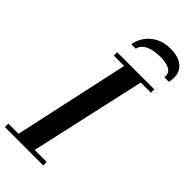

<svg xmlns="http://www.w3.org/2000/svg" viewBox="-311 -1039 1094 1094"><g transform="rotate(45 235.5 -492.0)"><path d="M70 0 234 -754H368L200 0ZM-6 0V-28H303V0ZM145 -727V-754H444V-727ZM169 -843Q181 -906 228.5 -945Q276 -984 347 -984Q408 -984 442.5 -956.5Q477 -929 477 -881Q477 -864 472 -843H436Q440 -880 412.5 -895Q385 -910 338 -910Q285 -910 249.5 -894Q214 -878 205 -843Z"/></g></svg>

Font: Libre Bodoni Medium
Style: Italic
Weight: 500
Italic angle: -13°
Designer: Pablo Impallari, Rodrigo Fuenzalida
Foundry: Impallari Type
Version: Version 2.005;gftools[0.9.23]